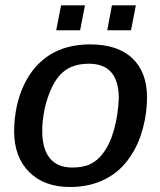

<svg xmlns="http://www.w3.org/2000/svg" viewBox="-20 -708 614 737"><path d="M544.4 -333.5Q544.4 -274.4 528.1 -213.9Q511.7 -153.3 481 -108.4Q443.4 -50.3 383.8 -20.3Q324.2 9.8 249 9.8Q149.4 9.8 91.8 -47.9Q34.2 -105.5 34.2 -204.6Q35.6 -304.7 71.3 -380.4Q106.9 -457 171.1 -497.3Q235.4 -537.6 325.7 -537.6Q432.1 -537.6 488.3 -484.1Q544.4 -430.7 544.4 -333.5ZM436 -330.1Q436 -463.4 321.3 -463.4Q259.3 -463.4 221.7 -431.2Q196.8 -409.7 179 -372.1Q161.1 -334.5 151.6 -290.5Q142.1 -246.6 142.1 -205.6Q142.1 -136.2 171.4 -100.6Q200.7 -64.9 257.3 -64.9Q300.3 -64.9 327.9 -78.6Q355.5 -92.3 376 -120.6Q401.9 -153.8 417.5 -209.5Q433.1 -265.1 436 -330.1ZM501.5 -687.5 482.9 -591.8H391.6L409.7 -687.5ZM306.2 -687.5 287.6 -591.8H195.8L214.4 -687.5Z"/></svg>

Font: Arimo Medium
Style: Italic
Weight: 500
Italic angle: -12°
Designer: Steve Matteson
Foundry: Monotype Imaging Inc.
Version: Version 1.33